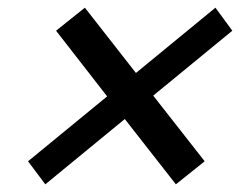

<svg xmlns="http://www.w3.org/2000/svg" viewBox="-20 -650 640 500"><path d="M438 -170 513 -230 379 -401 585 -570 541 -630 334 -460 201 -630 126 -570 259 -399 53 -230 98 -170 305 -340Z"/></svg>

Font: Victor Mono Thin SemiBold
Style: Italic
Weight: 600
Italic angle: -12°
Monospace: yes
Version: Version 1.561;gftools[0.9.30]